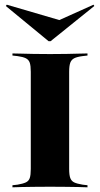

<svg xmlns="http://www.w3.org/2000/svg" viewBox="-20 -799 427 819"><path d="M181.5 -2.4Q150.8 -2.4 122.6 -2Q94.4 -1.6 71.8 -1.2Q49.2 -0.8 33.1 0V-8.9L54.8 -11.3Q78.2 -15.3 90.3 -21Q102.4 -26.6 106.9 -39.5Q111.3 -52.4 111.3 -78.2V-492.7Q111.3 -518.5 106.9 -531.5Q102.4 -544.4 90.3 -550.4Q78.2 -556.5 54.8 -559.7L33.1 -562.1V-571Q49.2 -571 71.8 -570.2Q94.4 -569.4 122.6 -569Q150.8 -568.5 181.5 -568.5H193.5H205.6Q236.3 -568.5 264.1 -569Q291.9 -569.4 314.9 -570.2Q337.9 -571 353.2 -571V-562.1L332.3 -559.7Q308.1 -556.5 296.4 -550.4Q284.7 -544.4 279.8 -531.5Q275 -518.5 275 -492.7V-78.2Q275 -52.4 279.8 -39.5Q284.7 -26.6 296.4 -21Q308.1 -15.3 332.3 -11.3L353.2 -8.9V0Q337.9 -0.8 314.9 -1.2Q291.9 -1.6 264.1 -2Q236.3 -2.4 205.6 -2.4H193.5ZM379 -779 382.3 -773.4 196 -623.4H187.1L4.8 -773.4L8.9 -779L265.3 -704L179.8 -689.5Z"/></svg>

Font: Playfair 144pt SemiExpanded Black
Style: Regular
Weight: 900
Width: 6
Designer: Claus Eggers Sørensen
Foundry: Claus Eggers Sørensen
Version: Version 2.203